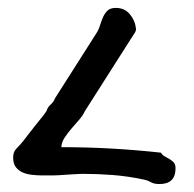

<svg xmlns="http://www.w3.org/2000/svg" viewBox="-20 -549 482 478"><path d="M185.5 -116.2Q182.6 -116.2 172.4 -115.7Q162.1 -115.2 149.4 -114.3Q136.7 -113.3 126.5 -112.8Q116.2 -112.3 113.3 -112.3H84Q72.3 -112.3 59.6 -113.8Q46.9 -115.2 36.6 -119.6Q26.4 -124 19.5 -132.8Q12.7 -141.6 12.7 -157.2Q12.7 -170.9 21 -179.2Q29.3 -187.5 38.1 -198.2Q41 -202.1 49.3 -212.9Q57.6 -223.6 66.9 -235.4Q76.2 -247.1 84.5 -257.3Q92.8 -267.6 95.7 -272.5Q98.6 -282.2 106 -288.6Q113.3 -294.9 117.2 -304.7L219.7 -465.8Q225.6 -474.6 229 -485.8Q232.4 -497.1 236.8 -506.8Q241.2 -516.6 248 -522.9Q254.9 -529.3 268.6 -529.3Q290 -529.3 303.2 -513.7Q316.4 -498 318.4 -478.5Q319.3 -476.6 317.9 -472.2Q316.4 -467.8 314.5 -465.8L191.4 -272.5Q186.5 -261.7 176.8 -250.5Q167 -239.3 157.2 -228Q147.5 -216.8 140.1 -205.1Q132.8 -193.4 132.8 -182.6Q196.3 -182.6 256.8 -179.2Q317.4 -175.8 380.9 -168.9Q383.8 -163.1 390.1 -159.7Q396.5 -156.2 402.3 -152.8Q408.2 -149.4 412.6 -144.5Q417 -139.6 417 -129.9Q417 -90.8 377 -90.8Q363.3 -90.8 355 -95.7Q346.7 -100.6 335 -102.5Q297.9 -110.4 260.7 -113.3Q223.6 -116.2 185.5 -116.2Z"/></svg>

Font: Covered By Your Grace
Style: Regular
Weight: 400
Designer: Kimberly Geswein
Foundry: Kimberly Geswein
Version: Version 1.0